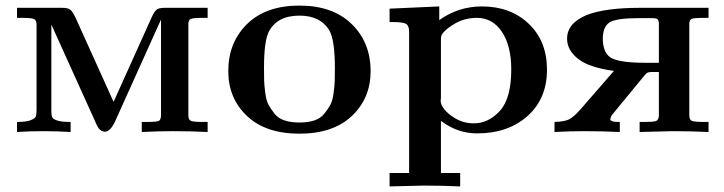

<svg xmlns="http://www.w3.org/2000/svg" viewBox="-20 -473 2595 688"><path d="M41 0V-36Q75 -36 90.5 -42.5Q106 -49 108.5 -56Q111 -63 111 -80V-385Q111 -401 101.5 -405Q92 -409 57 -409H41V-445H203Q223 -445 231.5 -438.5Q240 -432 251 -409L387 -108Q395 -126 523 -410Q533 -432 541.5 -438.5Q550 -445 570 -445H724V-409H707Q672 -409 663.5 -405Q655 -401 655 -387V-60Q655 -44 664 -40Q673 -36 707 -36H724V0Q662 -3 602 -3H598Q550 -3 488 0V-36H504Q542 -36 549.5 -40Q557 -44 557 -62V-403Q554 -396 547.5 -382Q541 -368 538 -361L396 -46Q377 -1 356 -1Q353 -1 350 -2Q347 -3 345 -3.5Q343 -4 340.5 -6.5Q338 -9 336 -10.5Q334 -12 332 -15.5Q330 -19 329 -21Q328 -23 325.5 -27.5Q323 -32 322.5 -34Q322 -36 319.5 -41.5Q317 -47 316 -49L164 -385V-74Q164 -60 167 -53Q170 -46 185.5 -41Q201 -36 233 -36V0Q184 -3 135 -3Q88 -3 41 0Z M798 -218Q798 -321 865.5 -387Q933 -453 1053 -453Q1172 -453 1240 -387Q1308 -321 1308 -218Q1308 -121 1241 -57.5Q1174 6 1053 6Q932 6 865 -57.5Q798 -121 798 -218ZM926 -229Q926 -199 926.5 -183.5Q927 -168 930.5 -140.5Q934 -113 942 -98Q950 -83 963.5 -66Q977 -49 999.5 -41.5Q1022 -34 1053 -34Q1084 -34 1106.5 -41.5Q1129 -49 1142.5 -66Q1156 -83 1164 -98Q1172 -113 1175.5 -140.5Q1179 -168 1179.5 -183.5Q1180 -199 1180 -229Q1180 -332 1159 -366Q1127 -417 1053 -417Q973 -417 943 -359Q926 -325 926 -229Z M1376 147H1446V-359Q1446 -381 1435 -387.5Q1424 -394 1387 -394H1376V-442L1554 -450V-401Q1623 -450 1707 -450Q1809 -450 1874.5 -388Q1940 -326 1940 -223Q1940 -119 1870 -57Q1800 5 1690 5Q1619 5 1560 -40V147H1629V195Q1563 192 1498 192Q1487 192 1376 195ZM1559 -113Q1559 -87 1596 -59Q1633 -31 1678 -31Q1730 -31 1771 -75.5Q1812 -120 1812 -224Q1812 -309 1778.5 -359Q1745 -409 1689 -409Q1646 -409 1611 -389Q1576 -369 1564 -350Q1560 -344 1560 -330V-120Q1560 -119 1559.5 -117Q1559 -115 1559 -113Z M1967 0V-36Q2004 -37 2020.5 -46Q2037 -55 2060 -81L2180 -219Q2090 -231 2051 -262.5Q2012 -294 2012 -334Q2012 -390 2082 -419Q2148 -445 2274 -445H2519V-409H2502Q2466 -409 2458 -405Q2450 -401 2450 -387V-60Q2450 -44 2459 -40Q2468 -36 2503 -36H2519V0Q2454 -3 2391 -3Q2380 -3 2272 0V-36H2290Q2322 -36 2331 -39.5Q2340 -43 2341 -58V-215H2317Q2304 -215 2299 -212Q2294 -209 2284 -196Q2180 -69 2172 -60Q2167 -50 2167 -46Q2167 -36 2196 -36H2201V0Q2138 -3 2074 -3Q2021 -3 1967 0ZM2140 -333Q2141 -279 2174 -263.5Q2207 -248 2293 -248H2341V-389Q2340 -402 2335 -405Q2330 -408 2319 -408H2268Q2188 -408 2164 -392.5Q2140 -377 2140 -333Z"/></svg>

Font: CMU Serif
Style: Bold
Weight: 700
Version: Version 0.7.0